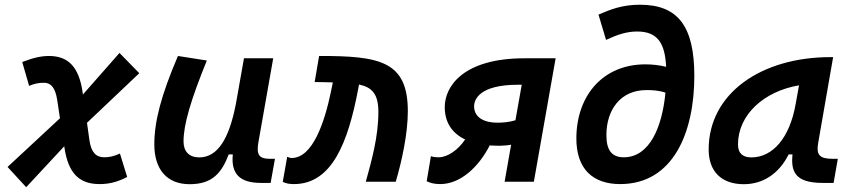

<svg xmlns="http://www.w3.org/2000/svg" viewBox="-20 -762 3556 805"><path d="M89.8 22.9 249.5 -148.9 250.5 -141.1C266.6 -35.2 312.5 9.8 397.5 9.8C438 9.8 472.7 1 513.2 -20L482.9 -118.2C459 -107.4 439.5 -102.5 417.5 -102.5C382.3 -102.5 362.3 -123.5 355 -173.8L344.7 -247.1L564 -455.1L481 -540L327.6 -365.7L326.2 -376.5C310.5 -482.9 265.1 -527.3 185.1 -527.3C151.9 -527.3 118.7 -519.5 73.2 -502L102.1 -401.9C124 -411.6 143.1 -415 165 -415C193.8 -415 211.9 -393.6 219.7 -343.8L231.4 -266.1L11.7 -62Z M774.9 10.3C870.1 10.3 909.2 -36.6 939 -114.7H956.1C947.8 -33.2 985.4 4.9 1073.7 4.9H1114.7L1132.8 -96.2H1110.4C1065.9 -96.2 1054.2 -113.8 1063.5 -166L1125.5 -517.6H1002.9L968.8 -325.2V-325.7C940.9 -181.2 893.1 -102.1 815.4 -102.1C773.4 -102.1 749.5 -126.5 749.5 -168.9C749.5 -239.7 779.3 -341.3 847.2 -508.3L726.1 -527.3C656.2 -364.3 627 -253.4 627 -156.7C627 -50.8 680.7 10.3 774.9 10.3Z M1513.7 0H1639.2C1664.6 -85.9 1689.9 -200.7 1689.9 -295.9C1689.9 -506.3 1571.3 -527.8 1317.9 -527.3L1299.3 -418C1312 -418 1324.2 -417.5 1335.9 -417.5C1350.1 -417 1362.8 -417 1375.5 -416.5L1367.7 -378.4C1340.8 -248 1290.5 -99.6 1203.1 -99.6C1193.4 -99.6 1193.4 -102.1 1184.1 -104.5L1165.5 0.5C1180.7 7.8 1194.8 9.8 1212.4 9.8C1372.1 9.8 1439.5 -165 1481.9 -389.6L1485.4 -407.7C1541.5 -395.5 1566.4 -366.2 1566.4 -292.5C1566.4 -188.5 1538.6 -90.8 1513.7 0Z M2076.2 -150.9C2092.3 -151.4 2107.9 -152.3 2123 -155.3L2095.7 0H2218.3L2309.6 -517.6H2178.7C1922.9 -517.6 1844.7 -400.4 1844.7 -313C1844.7 -251 1873.5 -204.1 1930.2 -177.2C1900.9 -133.3 1856.4 -102.5 1819.3 -102.5C1812 -102.5 1797.9 -103 1786.6 -106.9L1769 -2C1785.6 5.4 1800.8 9.8 1825.7 9.8C1912.6 9.8 1988.8 -64.9 2033.2 -152.3C2046.9 -151.4 2061 -150.9 2076.2 -150.9ZM2141.1 -257.8C2114.3 -249.5 2088.4 -248 2068.4 -247.6C2010.3 -246.6 1967.8 -269.5 1967.8 -315.9C1967.8 -344.2 1988.8 -406.7 2152.3 -406.7H2167.5Z M2580.1 9.8C2803.7 9.8 2891.1 -208.5 2891.1 -443.4C2891.1 -651.4 2823.2 -742.2 2663.1 -742.2C2589.4 -742.2 2540 -722.7 2489.3 -700.7L2521 -594.7C2566.4 -615.7 2605.5 -629.9 2651.4 -629.9C2736.8 -629.9 2768.1 -581.5 2772.9 -481.9C2744.6 -488.8 2715.3 -492.2 2686 -492.2C2509.3 -492.2 2397.9 -363.3 2396.5 -184.1C2395.5 -51.3 2467.8 9.8 2580.1 9.8ZM2770 -373.5C2756.3 -228 2703.1 -102.5 2595.2 -102.5C2545.9 -102.5 2522 -131.8 2522.5 -196.3C2522.5 -300.8 2581.1 -384.3 2689.9 -384.3C2714.8 -384.3 2741.7 -383.3 2770 -373.5Z M3098.6 10.3C3180.2 10.3 3246.6 -34.7 3286.6 -114.7H3302.7C3295.9 -44.9 3311 4.9 3429.2 4.9H3475.1L3492.7 -96.2H3470.7C3415.5 -96.2 3401.9 -113.3 3410.2 -161.6L3473.1 -522.5H3461.9C3170.9 -522.5 2951.2 -370.1 2951.2 -135.3C2951.2 -43 3004.9 10.3 3098.6 10.3ZM3130.4 -102.1C3093.3 -102.1 3074.2 -120.1 3074.2 -156.2C3074.2 -281.2 3183.1 -379.4 3330.1 -404.3L3315.9 -325.7C3291 -183.1 3219.2 -102.1 3130.4 -102.1Z"/></svg>

Font: Cascadia Code SemiBold
Style: Italic
Weight: 600
Italic angle: -10°
Monospace: yes
Designer: Aaron Bell
Foundry: Saja Typeworks
Version: Version 2404.023